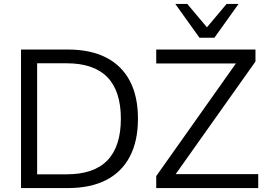

<svg xmlns="http://www.w3.org/2000/svg" viewBox="-20 -957 1356 977"><path d="M87 0V-705H325Q440 -705 519.5 -664.5Q599 -624 640.5 -545.5Q682 -467 682 -353Q682 -239 640.5 -160Q599 -81 519.5 -40.5Q440 0 325 0ZM169 -70H319Q458 -70 526.5 -141Q595 -212 595 -353Q595 -494 526 -564.5Q457 -635 319 -635H169ZM775 0V-61L1203 -666V-634H775V-705H1280V-644L852 -40V-71H1294V0ZM995 -765 872 -937H933L1033 -818L1133 -937H1194L1071 -765Z"/></svg>

Font: NunitoSans1
Style: Book
Weight: 400
Designer: Vernon Adams
Foundry: Vernon Adams
Version: Version 3.101;gftools[0.9.27]